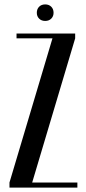

<svg xmlns="http://www.w3.org/2000/svg" viewBox="-20 -851 388 871"><path d="M55 -677V-699H321V-677L126 -23H331V0H23V-23L218 -677ZM147 -793Q147 -810 157.5 -820.5Q168 -831 185 -831Q202 -831 212.5 -820.5Q223 -810 223 -793Q223 -777 212.5 -766.5Q202 -756 185 -756Q168 -756 157.5 -766.5Q147 -777 147 -793Z"/></svg>

Font: Moniqa Narrow Heading
Style: Bold
Weight: 700
Width: 4
Designer: Rajesh Rajput
Foundry: Rajesh Rajput
Version: Version 1.000